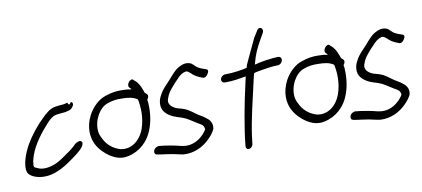

<svg xmlns="http://www.w3.org/2000/svg" viewBox="-72 -975 2870 1305"><g transform="rotate(-10 1363.5 -322.5)"><path d="M94 -81C94 -94 98 -111 105 -132C131 -210 193 -286 239 -336C261 -360 279 -374 303 -380C311 -381 320 -382 327 -383C341 -385 366 -385 381 -390C389 -393 411 -394 423 -417C433 -430 430 -443 417 -448C405 -429 399 -429 392 -448C381 -445 379 -443 365 -441C346 -439 328 -439 307 -435C270 -429 240 -402 209 -371C167 -331 117 -268 87 -216C57 -163 22 -76 42 -26C57 2 101 18 145 20C218 24 290 -17 349 -60C379 -81 418 -109 437 -135C445 -146 454 -167 436 -175C423 -181 397 -163 397 -163C381 -144 351 -122 323 -103C305 -90 287 -77 266 -65C227 -42 160 -22 116 -45C94 -53 90 -56 93 -78Z M527 -139C546 -100 583 -64 616 -43C645 -25 687 -6 737 -18C816 -34 883 -92 912 -178C935 -240 937 -306 934 -354L931 -373C941 -384 946 -401 935 -412L922 -423C921 -430 917 -436 915 -443C906 -469 890 -501 868 -516L862 -522C845 -542 807 -497 825 -476L833 -468C835 -467 836 -465 838 -461C819 -465 797 -467 774 -467C732 -469 693 -461 656 -448C607 -433 563 -388 537 -341C495 -262 502 -188 527 -139ZM662 -396C690 -407 726 -413 760 -411C806 -411 841 -406 869 -386C880 -332 885 -260 859 -185C830 -104 764 -58 693 -74C641 -89 601 -125 580 -173C572 -188 567 -202 565 -219C557 -296 605 -378 662 -396Z M1340 -106C1345 -143 1326 -165 1303 -181C1295 -188 1283 -196 1270 -203C1232 -224 1203 -257 1156 -271L1120 -281C1103 -287 1083 -300 1076 -312C1069 -324 1065 -331 1070 -352C1085 -395 1093 -403 1134 -450C1161 -480 1181 -499 1192 -505C1210 -515 1224 -520 1236 -513L1254 -499C1268 -484 1287 -472 1308 -463L1326 -456C1342 -447 1360 -463 1368 -480C1374 -490 1376 -505 1357 -509L1337 -516C1325 -521 1314 -525 1307 -530C1293 -539 1283 -553 1267 -564H1266C1239 -577 1210 -571 1180 -554C1159 -543 1137 -519 1107 -484C1073 -449 1049 -422 1038 -404C1027 -386 1019 -369 1015 -354C1001 -295 1030 -264 1062 -244C1093 -223 1134 -218 1167 -202C1197 -186 1230 -162 1264 -143C1278 -133 1281 -126 1284 -107C1258 -64 1214 -29 1165 -21C1120 -13 1085 -31 1044 -37C1021 -40 998 -46 969 -48L952 -50C951 -50 937 -46 932 -42C916 -32 913 -14 918 -3C921 1 925 4 933 5L949 8C976 11 1002 16 1026 19C1053 23 1083 32 1112 36C1184 40 1247 10 1295 -39C1311 -55 1333 -81 1340 -104Z M1490 -451H1483C1467 -451 1452 -438 1449 -424C1446 -409 1457 -397 1471 -397H1479C1530 -397 1577 -406 1618 -413L1609 -374C1577 -234 1547 -76 1535 43L1534 54C1533 90 1580 80 1583 45L1584 35C1584 30 1587 13 1590 -13C1604 -115 1638 -255 1665 -373C1669 -391 1673 -408 1678 -425C1695 -431 1715 -433 1735 -437C1763 -442 1809 -449 1835 -449H1844C1859 -449 1874 -460 1878 -476C1882 -492 1874 -505 1857 -505H1848C1831 -505 1805 -501 1805 -501C1764 -497 1726 -490 1693 -481L1694 -486C1713 -557 1727 -583 1758 -640L1782 -682C1801 -715 1765 -738 1747 -704L1720 -661C1715 -653 1640 -490 1640 -490C1637 -483 1636 -476 1634 -469C1596 -460 1537 -451 1490 -451Z M1882 -139C1901 -100 1938 -64 1971 -43C2000 -25 2042 -6 2092 -18C2171 -34 2238 -92 2267 -178C2290 -240 2292 -306 2289 -354L2286 -373C2296 -384 2301 -401 2290 -412L2277 -423C2276 -430 2272 -436 2270 -443C2261 -469 2245 -501 2223 -516L2217 -522C2200 -542 2162 -497 2180 -476L2188 -468C2190 -467 2191 -465 2193 -461C2174 -465 2152 -467 2129 -467C2087 -469 2048 -461 2011 -448C1962 -433 1918 -388 1892 -341C1850 -262 1857 -188 1882 -139ZM2017 -396C2045 -407 2081 -413 2115 -411C2161 -411 2196 -406 2224 -386C2235 -332 2240 -260 2214 -185C2185 -104 2119 -58 2048 -74C1996 -89 1956 -125 1935 -173C1927 -188 1922 -202 1920 -219C1912 -296 1960 -378 2017 -396Z M2695 -106C2700 -143 2681 -165 2658 -181C2650 -188 2638 -196 2625 -203C2587 -224 2558 -257 2511 -271L2475 -281C2458 -287 2438 -300 2431 -312C2424 -324 2420 -331 2425 -352C2440 -395 2448 -403 2489 -450C2516 -480 2536 -499 2547 -505C2565 -515 2579 -520 2591 -513L2609 -499C2623 -484 2642 -472 2663 -463L2681 -456C2697 -447 2715 -463 2723 -480C2729 -490 2731 -505 2712 -509L2692 -516C2680 -521 2669 -525 2662 -530C2648 -539 2638 -553 2622 -564H2621C2594 -577 2565 -571 2535 -554C2514 -543 2492 -519 2462 -484C2428 -449 2404 -422 2393 -404C2382 -386 2374 -369 2370 -354C2356 -295 2385 -264 2417 -244C2448 -223 2489 -218 2522 -202C2552 -186 2585 -162 2619 -143C2633 -133 2636 -126 2639 -107C2613 -64 2569 -29 2520 -21C2475 -13 2440 -31 2399 -37C2376 -40 2353 -46 2324 -48L2307 -50C2306 -50 2292 -46 2287 -42C2271 -32 2268 -14 2273 -3C2276 1 2280 4 2288 5L2304 8C2331 11 2357 16 2381 19C2408 23 2438 32 2467 36C2539 40 2602 10 2650 -39C2666 -55 2688 -81 2695 -104Z"/></g></svg>

Font: Stray Cat
Style: BdCnObl
Weight: 700
Version: Version 1.0